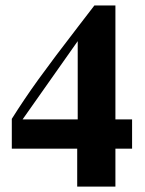

<svg xmlns="http://www.w3.org/2000/svg" viewBox="-20 -694 540 714"><path d="M409.2 -250H471.2V-141.1H409.2V0H267.1V-141.1H23.9V-252Q68.8 -323.7 123 -398.9Q177.2 -474.1 272.9 -598.1L331.1 -673.8H409.2ZM269 -250V-541L64 -250Z"/></svg>

Font: Accordance
Style: Bold
Weight: 700
Version: Version 1.2 (build January 31, 2020) Miklal Software Solutio